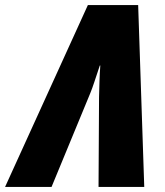

<svg xmlns="http://www.w3.org/2000/svg" viewBox="-78 -736 649 756"><path d="M-58 0H125L277 -368C288 -394 298 -428 315 -478H317C314 -442 313 -391 312 -353L310 0H490L466 -716H268Z"/></svg>

Font: Noto Sans Condensed Black
Style: Italic
Weight: 900
Width: 3
Italic angle: -12°
Designer: Monotype Design Team
Foundry: Monotype Imaging Inc.
Version: Version 2.013